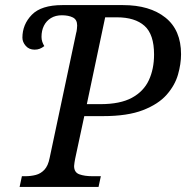

<svg xmlns="http://www.w3.org/2000/svg" viewBox="-20 -734 737 754"><path d="M57 0 66 -42H79Q101 -42 120.5 -47Q140 -52 154.5 -67.5Q169 -83 175 -114L279 -604Q281 -610 282 -620Q283 -630 283 -634Q283 -657 266 -665.5Q249 -674 223 -674Q198 -674 180 -663Q162 -652 152.5 -633Q143 -614 143 -589Q143 -579 146 -570Q149 -561 154 -553Q145 -546 136 -542.5Q127 -539 116 -539Q94 -539 81 -554Q68 -569 68 -586Q68 -638 105 -676Q142 -714 225 -714H463Q568 -714 629.5 -665Q691 -616 691 -521Q691 -483 679 -441Q667 -399 634.5 -362Q602 -325 541.5 -301.5Q481 -278 385 -278H311L275 -110Q274 -104 272.5 -95.5Q271 -87 271 -82Q271 -57 291.5 -49.5Q312 -42 343 -42H376L367 0ZM374 -325Q452 -325 498 -350Q544 -375 564.5 -419Q585 -463 585 -520Q585 -599 547.5 -632.5Q510 -666 439 -666H393L321 -325Z"/></svg>

Font: Noto Serif
Style: Italic
Weight: 400
Italic angle: -12°
Designer: Monotype Design Team
Foundry: Monotype Imaging Inc.
Version: Version 2.013